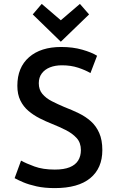

<svg xmlns="http://www.w3.org/2000/svg" viewBox="-20 -950 600 985"><path d="M261 15Q208 15 167.5 6Q127 -3 99 -15Q71 -27 55 -36L88 -126Q113 -112 156.5 -96Q200 -80 261 -80Q308 -80 337.5 -92Q367 -104 381 -126.5Q395 -149 395 -180Q395 -218 373 -242Q351 -266 317 -283Q283 -300 248 -314Q215 -327 183.5 -343Q152 -359 126 -381Q100 -403 84.5 -434.5Q69 -466 69 -510Q69 -604 129 -656.5Q189 -709 294 -709Q354 -709 402.5 -695Q451 -681 478 -664L444 -575Q419 -590 381.5 -602.5Q344 -615 298 -615Q263 -615 236.5 -604.5Q210 -594 194.5 -573.5Q179 -553 179 -523Q179 -490 197.5 -468Q216 -446 246.5 -430.5Q277 -415 310 -401Q349 -386 384 -369Q419 -352 446 -328Q473 -304 489 -268Q505 -232 505 -180Q505 -87 443 -36Q381 15 261 15ZM292 -736 148 -876 194 -930 292 -846 390 -930 437 -876Z"/></svg>

Font: Ubuntu Sans Mono Medium
Style: Regular
Weight: 500
Monospace: yes
Designer: Dalton Maag Ltd
Foundry: Dalton Maag Ltd
Version: Version 1.006